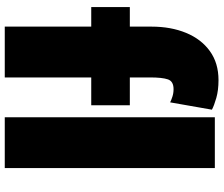

<svg xmlns="http://www.w3.org/2000/svg" viewBox="-84 -830 915 786"><g transform="rotate(90 373.0 -437.5)"><path d="M89.5 0H297.5V-354H411.5V-512H297.5V-594Q297.5 -645 305.5 -668Q313.5 -691 345.5 -691Q362 -691 376.5 -686.2Q391 -681.5 399.5 -677L429.5 -848Q413 -857 381.5 -866Q350 -875 308.5 -875Q238.5 -875 189.5 -839.5Q140.5 -804 115 -742Q89.5 -680 89.5 -601V-512H9.5V-354H89.5ZM460.5 0H668.5V-860H460.5Z"/></g></svg>

Font: Spartan Black
Style: Regular
Weight: 900
Designer: Matt Bailey, Mirko Velimirovic
Foundry: Matt Bailey
Version: Version 1.003; ttfautohint (v1.8.3)